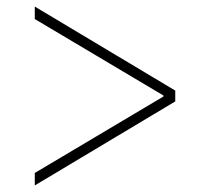

<svg xmlns="http://www.w3.org/2000/svg" viewBox="-20 -591 640 585"><path d="M86 -26 514 -282V-315L86 -571V-533L478 -300V-297L86 -64Z"/></svg>

Font: IBM Plex Thai Looped ExtraLight
Style: Regular
Weight: 200
Designer: Mike Abbink, Paul van der Laan, Pieter van Rosmalen, Ben Mitchell, Mark Frömberg
Foundry: Bold Monday
Version: Version 1.0